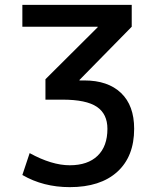

<svg xmlns="http://www.w3.org/2000/svg" viewBox="-20 -540 644 790"><path d="M72 -520H522V-430L307 -211V-209H327Q424 -209 478 -157.5Q532 -106 532 -10Q532 104 462.5 167Q393 230 267 230Q158 230 72 180L102 90Q193 140 267 140Q341 140 381.5 101Q422 62 422 -10Q422 -71 378.5 -100.5Q335 -130 237 -130H167V-214L382 -428V-430H72Z"/></svg>

Font: Mplus 1p Medium
Style: Regular
Weight: 500
Version: Version 1.061